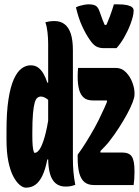

<svg xmlns="http://www.w3.org/2000/svg" viewBox="-20 -853 640 885"><path d="M121 -552Q142 -552 156 -541.5Q170 -531 180.5 -513Q191 -495 198 -472H212V-382Q205 -391 197.5 -396.5Q190 -402 182.5 -405Q175 -408 167 -408Q160 -408 152.5 -402.5Q145 -397 140 -380Q135 -363 132 -329.5Q129 -296 129 -241V-230Q129 -201 130.5 -182Q132 -163 137 -149Q138 -149 139.5 -149Q141 -149 143 -149Q151 -149 162 -164Q173 -179 185 -219Q197 -259 208 -334V-118H198Q189 -71 175 -42.5Q161 -14 142.5 -1Q124 12 99 12Q86 12 70.5 -1Q55 -14 41 -40.5Q27 -67 18.5 -109Q10 -151 10 -209V-252Q10 -337 19 -395Q28 -453 43.5 -487.5Q59 -522 79 -537Q99 -552 121 -552ZM231 -756Q258 -756 277 -742Q296 -728 306 -698.5Q316 -669 316 -621Q316 -545 316 -478.5Q316 -412 316 -351.5Q316 -291 316 -234Q316 -177 316 -120Q316 -90 318.5 -61Q321 -32 327 -1Q321 1 316 2.5Q311 4 306 5Q301 6 295 6.5Q289 7 282 7Q254 7 236 -8.5Q218 -24 210 -53.5Q202 -83 202 -126Q202 -211 202 -278Q202 -345 202 -403.5Q202 -462 202 -521.5Q202 -581 202 -651Q202 -676 199 -704Q196 -732 189 -750Q192 -751 196.5 -752Q201 -753 206 -754Q211 -755 217.5 -755.5Q224 -756 231 -756ZM340 -540H514Q541 -540 560.5 -520Q580 -500 590 -473Q600 -446 600 -425V-417Q600 -404 591 -380.5Q582 -357 566 -327.5Q550 -298 529.5 -266Q509 -234 485 -203Q475 -190 464.5 -179Q454 -168 443 -157V-150H543Q575 -150 587.5 -131.5Q600 -113 600 -63Q600 -46 599 -29.5Q598 -13 596 0H414Q386 0 369.5 -13.5Q353 -27 345.5 -55Q338 -83 338 -125V-140Q358 -167 377.5 -198.5Q397 -230 416 -264Q435 -298 451 -334Q457 -347 462.5 -358.5Q468 -370 473 -383V-390H408Q381 -390 366 -403Q351 -416 344.5 -440.5Q338 -465 338 -500Q338 -511 338.5 -521Q339 -531 340 -540ZM517 -631Q512 -631 503 -631Q494 -631 482.5 -631Q471 -631 460 -631Q438 -631 423.5 -639Q409 -647 395 -668Q385 -682 376 -698Q367 -714 358.5 -732.5Q350 -751 343 -772.5Q336 -794 330 -819Q337 -823 347 -826Q357 -829 368.5 -831Q380 -833 389 -833Q411 -833 422 -826Q433 -819 440 -797Q446 -780 453 -761Q460 -742 471 -722L451 -738H486L461 -720Q475 -746 486.5 -777.5Q498 -809 505 -833H523Q550 -833 565.5 -829.5Q581 -826 588.5 -820Q596 -814 596 -804Q596 -791 592 -775.5Q588 -760 581 -741Q575 -725 567.5 -709.5Q560 -694 552 -680Q544 -666 535 -653.5Q526 -641 517 -631Z"/></svg>

Font: Recursive Monospace Casual ExtraBold
Style: Regular
Weight: 800
Version: Version 1.047